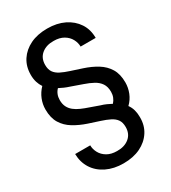

<svg xmlns="http://www.w3.org/2000/svg" viewBox="-224 -824 1040 1169"><g transform="rotate(-30 296.5 -240.0)"><path d="M293 232Q226 232 174.5 207Q123 182 94.5 137.5Q66 93 65 35H171Q171 62 185 88Q199 114 227 130.5Q255 147 296 147Q348 148 381 121Q414 94 414 46Q414 14 400.5 -5.5Q387 -25 361 -38Q335 -51 300.5 -62Q266 -73 224 -87Q173 -104 132 -129Q91 -154 67.5 -192.5Q44 -231 44 -290Q44 -327 58 -361.5Q72 -396 99 -424Q86 -443 79 -466Q72 -489 72 -517Q72 -576 100.5 -619.5Q129 -663 179.5 -687.5Q230 -712 299 -712Q367 -712 418 -687Q469 -662 498 -618Q527 -574 527 -515H421Q421 -542 407 -568Q393 -594 365 -610.5Q337 -627 296 -627Q244 -628 211 -601Q178 -574 178 -526Q178 -494 191.5 -474.5Q205 -455 231 -442Q257 -429 291.5 -418Q326 -407 368 -393Q420 -376 460.5 -351Q501 -326 524.5 -287.5Q548 -249 548 -190Q548 -153 534 -118Q520 -83 492 -56Q506 -37 512.5 -14Q519 9 519 37Q520 95 491.5 139Q463 183 412.5 207.5Q362 232 293 232ZM417 -115Q430 -129 437 -146.5Q444 -164 444 -184Q444 -220 428.5 -243Q413 -266 385.5 -281Q358 -296 322.5 -308Q287 -320 246 -335Q224 -342 207 -349.5Q190 -357 175 -365Q162 -352 155 -334.5Q148 -317 148 -296Q148 -268 158 -248Q168 -228 186 -213.5Q204 -199 229 -188Q254 -177 284 -167Q314 -157 346 -145Q367 -139 384.5 -131Q402 -123 417 -115Z"/></g></svg>

Font: DM Sans 24pt Medium
Style: Regular
Weight: 500
Designer: Colophon Foundry, Jonny Pinhorn
Foundry: Colophon Foundry
Version: Version 4.004;gftools[0.9.30]